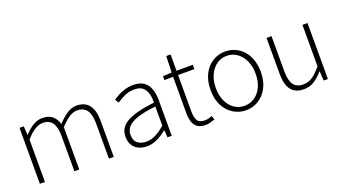

<svg xmlns="http://www.w3.org/2000/svg" viewBox="-56 -1190 3044 1709"><g transform="rotate(-20 1465.5 -335.5)"><path d="M102 0V-530H142L148 -447H150Q186 -488 229.5 -515.5Q273 -543 318 -543Q382 -543 416 -513.5Q450 -484 464 -435Q510 -485 554 -514Q598 -543 644 -543Q723 -543 762.5 -492.5Q802 -442 802 -340V0H756V-334Q756 -418 726.5 -459.5Q697 -501 635 -501Q598 -501 559.5 -476Q521 -451 475 -401V0H429V-334Q429 -418 400 -459.5Q371 -501 310 -501Q273 -501 233 -476Q193 -451 150 -401V0Z M1115 13Q1073 13 1038 -2.5Q1003 -18 982 -50.5Q961 -83 961 -132Q961 -220 1043.5 -266Q1126 -312 1303 -332Q1305 -374 1295.5 -412.5Q1286 -451 1259 -476.5Q1232 -502 1179 -502Q1124 -502 1080 -480.5Q1036 -459 1008 -439L987 -475Q1006 -488 1035 -504Q1064 -520 1102 -531.5Q1140 -543 1183 -543Q1246 -543 1283 -515.5Q1320 -488 1335.5 -442Q1351 -396 1351 -340V0H1311L1306 -69H1303Q1263 -36 1215 -11.5Q1167 13 1115 13ZM1122 -28Q1168 -28 1211 -50Q1254 -72 1303 -114V-295Q1194 -283 1129.5 -261.5Q1065 -240 1037 -208.5Q1009 -177 1009 -134Q1009 -76 1042.5 -52Q1076 -28 1122 -28Z M1672 13Q1622 13 1593.5 -6.5Q1565 -26 1553.5 -62Q1542 -98 1542 -146V-489H1459V-525L1543 -530L1548 -684H1589V-530H1743V-489H1589V-141Q1589 -91 1606 -59.5Q1623 -28 1679 -28Q1694 -28 1712.5 -33Q1731 -38 1745 -45L1758 -7Q1735 1 1712 7Q1689 13 1672 13Z M2053 13Q1989 13 1935 -19.5Q1881 -52 1848 -114Q1815 -176 1815 -264Q1815 -353 1848 -415.5Q1881 -478 1935 -510.5Q1989 -543 2053 -543Q2101 -543 2144 -524.5Q2187 -506 2220 -470.5Q2253 -435 2272 -382.5Q2291 -330 2291 -264Q2291 -176 2257.5 -114Q2224 -52 2170.5 -19.5Q2117 13 2053 13ZM2053 -29Q2107 -29 2150 -58.5Q2193 -88 2217.5 -141Q2242 -194 2242 -264Q2242 -335 2217.5 -388Q2193 -441 2150 -471.5Q2107 -502 2053 -502Q1999 -502 1956.5 -471.5Q1914 -441 1889.5 -388Q1865 -335 1865 -264Q1865 -194 1889.5 -141Q1914 -88 1956.5 -58.5Q1999 -29 2053 -29Z M2602 13Q2520 13 2481 -37Q2442 -87 2442 -190V-530H2489V-196Q2489 -111 2517.5 -70Q2546 -29 2610 -29Q2658 -29 2697 -55.5Q2736 -82 2782 -138V-530H2830V0H2790L2785 -89H2783Q2743 -43 2700 -15Q2657 13 2602 13Z"/></g></svg>

Font: Noto Sans KR Thin ExtraLight
Style: Regular
Weight: 250
Version: Version 2.004-H2;hotconv 1.0.118;makeotfexe 2.5.65603